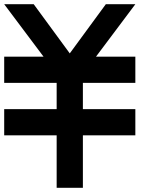

<svg xmlns="http://www.w3.org/2000/svg" viewBox="-20 -895 790 915"><path d="M140.6 -875 312.5 -640.6 484.4 -875H625L437.5 -625H625V-500H375V-375H625V-250H375V0H250V-250H0V-375H250V-500H0V-625H187.5L0 -875Z"/></svg>

Font: CraftyPE
Style: Regular
Weight: 400
Designer: Erek Butcher
Foundry: Haunted Coop
Version: Version 0.018;April 4, 2024;FontCreator 15.0.0.2962 64-bit